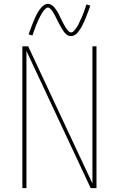

<svg xmlns="http://www.w3.org/2000/svg" viewBox="-20 -975 616 995"><path d="M96 0H117V-711L450 0H480V-735H459V-24L126 -735H96ZM348 -788Q358 -788 366.5 -793Q375 -798 381 -804.5Q387 -811 393 -820Q399 -829 402 -834.5Q405 -840 408.5 -847.5Q412 -855 416 -863Q420 -871 423.5 -880Q427 -889 431 -899.5Q435 -910 439.5 -921.5Q444 -933 448 -946L428 -952Q426 -945 423.5 -938.5Q421 -932 419 -925.5Q417 -919 414.5 -913Q412 -907 410 -901.5Q408 -896 406 -890.5Q404 -885 401.5 -880.5Q399 -876 397 -871.5Q395 -867 393 -863Q391 -859 389.5 -855Q388 -851 386 -847.5Q384 -844 382.5 -841Q381 -838 377.5 -833.5Q374 -829 370.5 -824Q367 -819 364.5 -816Q362 -813 357.5 -810Q353 -807 348 -807Q343 -807 338 -811Q333 -815 328.5 -820.5Q324 -826 321.5 -830.5Q319 -835 316 -840Q313 -845 310 -850.5Q307 -856 304 -862Q301 -868 298 -874Q295 -880 292 -886Q289 -892 286.5 -897.5Q284 -903 281 -908.5Q278 -914 274.5 -919Q271 -924 267.5 -929Q264 -934 260 -938.5Q256 -943 251 -946.5Q246 -950 240.5 -952.5Q235 -955 228 -955Q219 -955 210 -949.5Q201 -944 195.5 -938Q190 -932 184 -923Q178 -914 174.5 -908.5Q171 -903 167.5 -895.5Q164 -888 160.5 -880Q157 -872 153 -862.5Q149 -853 145 -842.5Q141 -832 137 -820.5Q133 -809 128 -797L148 -791Q150 -798 152.5 -804.5Q155 -811 157.5 -817.5Q160 -824 162 -830Q164 -836 166 -841.5Q168 -847 170.5 -852Q173 -857 175 -862Q177 -867 179 -871.5Q181 -876 183 -880Q185 -884 187 -888Q189 -892 191 -895.5Q193 -899 194.5 -901.5Q196 -904 199 -909Q202 -914 205.5 -918.5Q209 -923 212 -926Q215 -929 219 -932.5Q223 -936 228 -936Q233 -936 238 -932Q243 -928 247.5 -922.5Q252 -917 254.5 -912.5Q257 -908 260 -903Q263 -898 266 -892Q269 -886 272 -880Q275 -874 278 -868Q281 -862 284 -856.5Q287 -851 290 -845.5Q293 -840 296 -834.5Q299 -829 302 -824Q305 -819 308.5 -814Q312 -809 316 -804.5Q320 -800 325 -796Q330 -792 335.5 -790Q341 -788 348 -788Z"/></svg>

Font: Iosevka Sparkle Thin
Style: Regular
Weight: 100
Designer: Belleve Invis
Foundry: Belleve Invis
Version: Version 4.5.0; ttfautohint (v1.8.3)